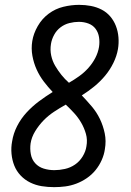

<svg xmlns="http://www.w3.org/2000/svg" viewBox="-20 -763 540 791"><path d="M203 8Q177 8 152 4Q127 0 104.5 -11Q82 -22 65 -40Q48 -58 39 -80.5Q30 -103 27.5 -129Q25 -155 30 -181Q35 -213 50.5 -243.5Q66 -274 89.5 -299.5Q113 -325 140.5 -345.5Q168 -366 197 -384Q178 -404 160.5 -427Q143 -450 131 -476.5Q119 -503 113.5 -533Q108 -563 113 -594Q118 -625 135.5 -655.5Q153 -686 180.5 -706.5Q208 -727 241 -735Q274 -743 306 -743Q331 -743 354.5 -738.5Q378 -734 398.5 -723.5Q419 -713 434 -695.5Q449 -678 457.5 -656Q466 -634 468 -609.5Q470 -585 466 -561Q461 -532 447 -503.5Q433 -475 413 -451Q393 -427 368.5 -407Q344 -387 317 -370Q338 -348 358 -324.5Q378 -301 391.5 -273Q405 -245 411.5 -213.5Q418 -182 412 -148Q409 -126 399 -103.5Q389 -81 373.5 -62Q358 -43 337.5 -29Q317 -15 294.5 -6.5Q272 2 249 5Q226 8 203 8ZM264 -422Q285 -434 306 -449Q327 -464 344 -483Q361 -502 372.5 -524Q384 -546 388 -570Q391 -590 388 -609.5Q385 -629 374 -644Q363 -659 344.5 -666Q326 -673 305 -673Q286 -673 266 -668Q246 -663 229.5 -650.5Q213 -638 203 -619.5Q193 -601 190 -582Q186 -557 191 -534Q196 -511 207.5 -491.5Q219 -472 233 -454.5Q247 -437 264 -422ZM204 -62Q225 -62 247.5 -67Q270 -72 289 -85Q308 -98 320.5 -118.5Q333 -139 336 -160Q341 -187 334 -211.5Q327 -236 314.5 -257.5Q302 -279 285.5 -297Q269 -315 251 -332Q226 -318 202.5 -302.5Q179 -287 159.5 -267Q140 -247 125 -222.5Q110 -198 106 -172Q103 -150 107 -128Q111 -106 125 -90.5Q139 -75 160 -68.5Q181 -62 204 -62Z"/></svg>

Font: Iosevka Term Curly Oblique
Style: Regular
Weight: 400
Italic angle: -9°
Designer: Belleve Invis
Foundry: Belleve Invis
Version: Version 32.3.0